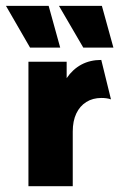

<svg xmlns="http://www.w3.org/2000/svg" viewBox="-58 -639 409 659"><path d="M39.6 0V-427.1H170.8V-370.8Q191.7 -401.4 221.5 -417.4Q251.4 -433.3 289.6 -433.3L322.9 -297.9Q315.3 -300.7 306.9 -301.7Q298.6 -302.8 290.3 -302.8Q260.4 -302.8 238.2 -288.9Q216 -275 203.8 -249.3Q191.7 -223.6 191.7 -187.5V0ZM227.8 -475.7 144.4 -618.8H291.7L331.2 -475.7ZM45.1 -475.7 -37.5 -618.8H109L148.6 -475.7Z"/></svg>

Font: Afacad Flux ExtraBold
Style: Regular
Weight: 800
Designer: Kristian Moeller
Foundry: Dicotype
Version: Version 1.100